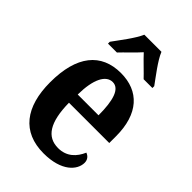

<svg xmlns="http://www.w3.org/2000/svg" viewBox="-229 -858 960 960"><g transform="rotate(45 250.5 -378.0)"><path d="M108 -619V-606H171C195 -632 238 -671 265 -702C291 -673 339 -629 360 -606H422V-619C395 -657 344 -721 326 -766H205C186 -721 135 -657 108 -619ZM268 10C396 10 447 -52 447 -102C447 -124 434 -138 417 -144C397 -97 361 -60 301 -60C222 -60 181 -121 179 -259H464V-307C464 -465 386 -548 258 -548C119 -548 40 -453 40 -265C40 -91 117 10 268 10ZM328 -319H181C182 -428 213 -487 261 -487C309 -487 328 -423 328 -319Z"/></g></svg>

Font: Noto Serif Sinhala Condensed
Style: Bold
Weight: 700
Width: 3
Designer: Jelle Bosma - Monotype Design Team
Foundry: Monotype Imaging Inc.
Version: Version 2.007